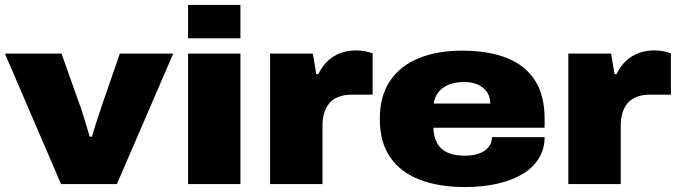

<svg xmlns="http://www.w3.org/2000/svg" viewBox="-20 -745 2740 777"><path d="M227 0 0 -528H229L299 -331Q305 -317 312.5 -292Q320 -267 328.5 -240.5Q337 -214 343 -192H352Q358 -213 366.5 -239.5Q375 -266 383.5 -291Q392 -316 397 -332L465 -528H681L453 0Z M741 -590V-725H953V-590ZM741 0V-528H953V0Z M1073 0V-528H1246L1260 -445H1268Q1284 -478 1307.5 -499.5Q1331 -521 1360 -531Q1389 -541 1420 -541Q1441 -541 1458 -537.5Q1475 -534 1488 -529V-362H1404Q1373 -362 1350 -353Q1327 -344 1313 -327.5Q1299 -311 1292 -288Q1285 -265 1285 -237V0Z M1861 12Q1757 12 1679.5 -17.5Q1602 -47 1559.5 -108Q1517 -169 1517 -264Q1517 -357 1559 -418.5Q1601 -480 1676 -510Q1751 -540 1850 -540Q1955 -540 2029.5 -511Q2104 -482 2144 -421Q2184 -360 2184 -264V-228H1734Q1735 -192 1748.5 -166.5Q1762 -141 1790 -128Q1818 -115 1860 -115Q1889 -115 1910 -121Q1931 -127 1944.5 -137.5Q1958 -148 1964.5 -161.5Q1971 -175 1971 -190H2184Q2184 -142 2160.5 -104Q2137 -66 2094.5 -40.5Q2052 -15 1992.5 -1.5Q1933 12 1861 12ZM1735 -326H1964Q1964 -345 1957 -361Q1950 -377 1936.5 -388.5Q1923 -400 1903.5 -406.5Q1884 -413 1859 -413Q1821 -413 1795 -402Q1769 -391 1754 -371.5Q1739 -352 1735 -326Z M2280 0V-528H2453L2467 -445H2475Q2491 -478 2514.5 -499.5Q2538 -521 2567 -531Q2596 -541 2627 -541Q2648 -541 2665 -537.5Q2682 -534 2695 -529V-362H2611Q2580 -362 2557 -353Q2534 -344 2520 -327.5Q2506 -311 2499 -288Q2492 -265 2492 -237V0Z"/></svg>

Font: Archivo SemiExpanded Black
Style: Regular
Weight: 900
Width: 6
Designer: Hector Gatti
Foundry: Omnibus-Type
Version: Version 2.001